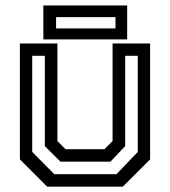

<svg xmlns="http://www.w3.org/2000/svg" viewBox="-20 -704 641 724"><path d="M158 0 55 -103V-540H196.5V-172L227 -141.5H374L404.5 -172V-540H546V-103L443 0ZM185 -47H419L499.5 -131V-493.5H452V-153L396.5 -94.5H208L149 -153V-493.5H101.5V-131ZM143.5 -555.5V-683.5H459.5V-555.5ZM191.5 -597H415.5V-639.5H191.5Z"/></svg>

Font: Tourney Thin Medium
Style: Regular
Weight: 500
Version: Version 1.015